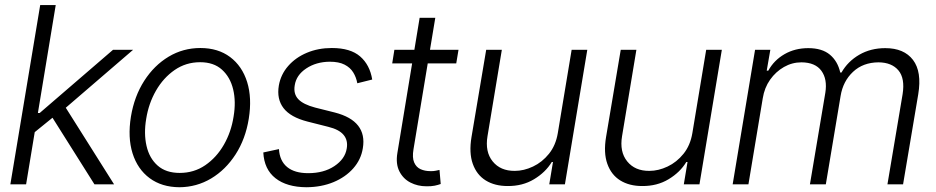

<svg xmlns="http://www.w3.org/2000/svg" viewBox="-20 -748 3798 779"><path d="M113.8 -206.1 126.5 -289.6H141.1L438.5 -545.9H520L225.6 -292.5L219.2 -291.5ZM22 0 143.1 -727.5H206.1L85.9 0ZM363.3 0 187 -279.8 238.8 -323.7 442.9 0Z M708 11.7Q636.2 11.2 587.2 -25.1Q538.1 -61.5 517.8 -126Q497.6 -190.4 511.2 -274.9Q524.9 -357.4 565.2 -420.2Q605.5 -482.9 664.3 -518.1Q723.1 -553.2 793 -553.2Q864.7 -553.2 913.6 -516.6Q962.4 -480 982.7 -415.3Q1002.9 -350.6 989.3 -266.1Q976.1 -184.1 935.8 -121.6Q895.5 -59.1 836.7 -23.9Q777.8 11.2 708 11.7ZM709 -46.4Q767.1 -46.4 812.7 -77.6Q858.4 -108.9 888.2 -160.6Q918 -212.4 927.7 -274.9Q938 -335.4 926 -385.3Q914.1 -435.1 880.6 -465.3Q847.2 -495.6 792 -495.6Q734.4 -495.6 688.5 -463.9Q642.6 -432.1 612.8 -380.1Q583 -328.1 573.2 -266.1Q563 -206.1 574.5 -156Q585.9 -106 619.6 -76.2Q653.3 -46.4 709 -46.4Z M1490.2 -425.3 1429.7 -410.2Q1425.3 -434.6 1413.1 -454.3Q1400.9 -474.1 1377.9 -485.8Q1355 -497.6 1317.9 -497.6Q1262.7 -497.1 1222.4 -470.2Q1182.1 -443.4 1175.8 -401.9Q1169.9 -367.2 1190.2 -345.7Q1210.4 -324.2 1258.8 -311.5L1338.4 -291.5Q1404.8 -274.4 1433.1 -238Q1461.4 -201.7 1452.1 -146.5Q1444.8 -100.6 1413.3 -64.9Q1381.8 -29.3 1333 -9Q1284.2 11.2 1223.6 11.7Q1143.6 11.2 1097.7 -24.9Q1051.8 -61 1048.3 -129.4L1111.8 -143.1Q1114.7 -95.2 1145 -70.3Q1175.3 -45.4 1230.5 -45.4Q1293.9 -45.4 1336.9 -74.2Q1379.9 -103 1386.7 -145Q1392.6 -178.2 1374.3 -200.4Q1356 -222.7 1312 -233.4L1227.1 -254.9Q1158.7 -272.5 1130.4 -309.3Q1102.1 -346.2 1111.3 -400.9Q1119.1 -445.8 1149.2 -480.2Q1179.2 -514.6 1225.1 -533.9Q1271 -553.2 1326.2 -553.2Q1401.9 -553.2 1441.2 -519Q1480.5 -484.9 1490.2 -425.3Z M1840.3 -545.9 1831.1 -490.7H1571.3L1580.1 -545.9ZM1682.6 -675.8H1746.1L1657.7 -142.6Q1651.9 -108.4 1660.4 -88.9Q1668.9 -69.3 1686.5 -61.5Q1704.1 -53.7 1725.6 -53.7Q1738.3 -53.2 1747.3 -55.2Q1756.3 -57.1 1763.2 -58.6L1768.1 -1.5Q1757.8 2.4 1743.4 5.4Q1729 8.3 1709.5 7.8Q1674.8 7.8 1645.3 -7.3Q1615.7 -22.5 1600.3 -53Q1585 -83.5 1592.3 -127.4Z M2243.2 -208 2299.3 -545.9H2362.8L2272 0H2208.5L2223.6 -90.8H2218.8Q2193.4 -48.8 2146.7 -20.8Q2100.1 7.3 2039.6 6.8Q1987.3 6.8 1950.7 -15.9Q1914.1 -38.6 1898.2 -83.3Q1882.3 -127.9 1893.1 -192.4L1952.6 -545.9H2016.1L1958 -195.8Q1947.3 -132.3 1978.8 -93.3Q2010.3 -54.2 2068.8 -54.7Q2105.5 -54.7 2142.6 -72.3Q2179.7 -89.8 2207.3 -124Q2234.9 -158.2 2243.2 -208Z M2789.1 -208 2845.2 -545.9H2908.7L2817.9 0H2754.4L2769.5 -90.8H2764.6Q2739.3 -48.8 2692.6 -20.8Q2646 7.3 2585.4 6.8Q2533.2 6.8 2496.6 -15.9Q2460 -38.6 2444.1 -83.3Q2428.2 -127.9 2439 -192.4L2498.5 -545.9H2562L2503.9 -195.8Q2493.2 -132.3 2524.7 -93.3Q2556.2 -54.2 2614.7 -54.7Q2651.4 -54.7 2688.5 -72.3Q2725.6 -89.8 2753.2 -124Q2780.8 -158.2 2789.1 -208Z M2952.6 0 3043.5 -545.9H3105.5L3090.8 -461.4H3097.2Q3120.6 -503.9 3163.1 -528.3Q3205.6 -552.7 3259.3 -552.7Q3315.4 -552.7 3347.2 -526.1Q3378.9 -499.5 3389.2 -453.6H3394Q3419.9 -499 3466.3 -525.9Q3512.7 -552.7 3571.8 -552.7Q3647.9 -552.7 3684.3 -504.9Q3720.7 -457 3705.6 -365.7L3644 0H3580.6L3642.1 -365.7Q3652.3 -430.2 3625.2 -462.4Q3598.1 -494.6 3544.4 -495.1Q3481.4 -494.6 3440.9 -456.5Q3400.4 -418.5 3390.6 -358.9L3330.6 0H3266.1L3328.6 -371.6Q3337.4 -426.8 3312.7 -460.7Q3288.1 -494.6 3231.9 -495.1Q3193.8 -495.1 3160.6 -476.1Q3127.4 -457 3104.5 -424.6Q3081.5 -392.1 3074.7 -349.1L3016.6 0Z"/></svg>

Font: Inter Tight Light
Style: Italic
Weight: 300
Italic angle: -9.39999°
Designer: Rasmus Andersson
Foundry: rsms
Version: Version 3.004